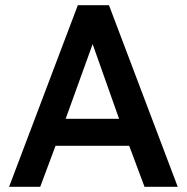

<svg xmlns="http://www.w3.org/2000/svg" viewBox="-20 -720 720 740"><path d="M15 0 280 -700H400L665 0H537L478 -158H194L135 0ZM233 -262H439L337 -550Z"/></svg>

Font: Golos Text Medium
Style: Regular
Weight: 500
Designer: A.Korolkova, Vitaly Kuzmin
Foundry: ParaType Ltd
Version: Version 2.004